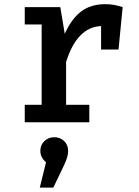

<svg xmlns="http://www.w3.org/2000/svg" viewBox="-20 -575 655 903"><path d="M556.9 -541.5 537.4 -342.1H455.4V-452.3Q398.5 -450.3 356.9 -406.9Q315.4 -363.6 290.8 -283.1V-82.1H400V0H96.4V-82.1H175.9V-460H96.4V-541.5H263.6L284.6 -415.9Q315.9 -486.2 361.3 -520.8Q406.7 -555.4 475.4 -555.4Q497.9 -555.4 516.9 -551.8Q535.9 -548.2 556.9 -541.5ZM300.5 134.4Q300.5 149.2 295.9 164.9Q291.3 180.5 281.5 201.5L230.8 307.2H167.2L196.4 188.2Q184.1 177.9 176.9 164.4Q169.7 150.8 169.7 134.4Q169.7 107.2 188.7 88.7Q207.7 70.3 235.4 70.3Q263.1 70.3 281.8 88.5Q300.5 106.7 300.5 134.4Z"/></svg>

Font: Fira Code Fixed Medium
Style: Regular
Weight: 500
Monospace: yes
Designer: Carrois Corporate, Edenspiekermann AG, Nikita Prokopov
Foundry: Carrois Corporate, Edenspiekermann AG, Nikita Prokopov
Version: Version 5.002